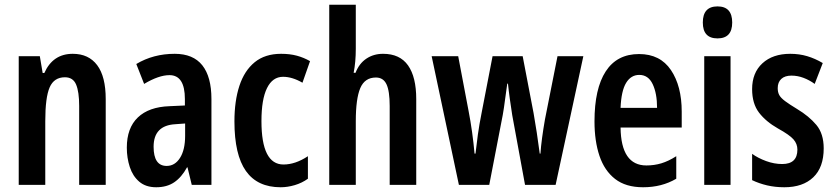

<svg xmlns="http://www.w3.org/2000/svg" viewBox="-20 -780 3524 810"><path d="M287 -553Q354 -553 390 -505Q426 -457 426 -362V0H314V-333Q314 -393 301 -423.5Q288 -454 254 -454Q208 -454 189.5 -411.5Q171 -369 171 -269V0H59V-543H148L160 -472H167Q203 -553 287 -553Z M717 -553Q795 -553 833.5 -504.5Q872 -456 872 -362V0H789L771 -74H769Q746 -32 715 -11Q684 10 639 10Q595 10 567.5 -13.5Q540 -37 527.5 -75.5Q515 -114 515 -157Q515 -240 561.5 -284.5Q608 -329 695 -332L760 -335V-362Q760 -463 695 -463Q650 -463 588 -426L555 -510Q627 -553 717 -553ZM720 -256Q628 -251 628 -161Q628 -80 683 -80Q718 -80 739.5 -114Q761 -148 761 -207V-259Z M1164 10Q1066 10 1017.5 -58.5Q969 -127 969 -268Q969 -354 990 -418Q1011 -482 1054.5 -517.5Q1098 -553 1166 -553Q1203 -553 1232.5 -545Q1262 -537 1288 -522L1256 -431Q1213 -456 1174 -456Q1130 -456 1106.5 -408.5Q1083 -361 1083 -269Q1083 -86 1176 -86Q1226 -86 1279 -121V-26Q1254 -8 1223.5 1Q1193 10 1164 10Z M1481 -574Q1481 -519 1472 -473H1480Q1495 -512 1525.5 -532.5Q1556 -553 1596 -553Q1667 -553 1701.5 -504Q1736 -455 1736 -362V0H1624V-333Q1624 -396 1610.5 -424.5Q1597 -453 1566 -453Q1519 -453 1500 -408.5Q1481 -364 1481 -269V0H1369V-760H1481Z M2141 -294Q2136 -326 2131 -361.5Q2126 -397 2123 -427H2120Q2115 -394 2110.5 -358.5Q2106 -323 2101 -295L2044 0H1916L1801 -543H1913L1957 -311Q1965 -270 1971.5 -223.5Q1978 -177 1982 -132H1986Q1990 -169 1996 -212Q2002 -255 2012 -305L2058 -543H2185L2231 -303Q2245 -224 2257 -132H2260Q2262 -162 2267 -199Q2272 -236 2279 -276L2332 -543H2441L2324 0H2195Z M2676 -552Q2765 -552 2810.5 -484.5Q2856 -417 2856 -309V-242H2598Q2600 -82 2707 -82Q2740 -82 2770 -91Q2800 -100 2833 -121V-26Q2772 10 2693 10Q2620 10 2575 -25Q2530 -60 2509 -122.5Q2488 -185 2488 -268Q2488 -406 2535.5 -479Q2583 -552 2676 -552ZM2677 -464Q2642 -464 2621.5 -430.5Q2601 -397 2598 -325H2752Q2752 -386 2733.5 -425Q2715 -464 2677 -464Z M3007 -753Q3069 -753 3069 -685Q3069 -618 3007 -618Q2945 -618 2945 -685Q2945 -753 3007 -753ZM3062 -543V0H2951V-543Z M3455 -154Q3455 -74 3411 -32Q3367 10 3289 10Q3250 10 3216 2Q3182 -6 3153 -20V-131Q3178 -113 3212 -100.5Q3246 -88 3280 -88Q3344 -88 3344 -149Q3344 -173 3327.5 -192Q3311 -211 3262 -238Q3211 -267 3182 -305Q3153 -343 3153 -404Q3153 -473 3196.5 -513Q3240 -553 3314 -553Q3352 -553 3385.5 -543Q3419 -533 3451 -514L3417 -426Q3395 -442 3370 -451.5Q3345 -461 3319 -461Q3291 -461 3276 -447Q3261 -433 3261 -408Q3261 -391 3267.5 -379Q3274 -367 3292 -353.5Q3310 -340 3343 -320Q3393 -290 3424 -253Q3455 -216 3455 -154Z"/></svg>

Font: Noto Sans Lao ExtraCondensed SemiBold
Style: Regular
Weight: 600
Width: 2
Designer: Monotype Design Team
Foundry: Monotype Imaging Inc.
Version: Version 2.003; ttfautohint (v1.8.4.7-5d5b)